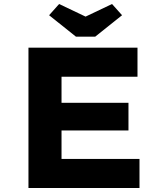

<svg xmlns="http://www.w3.org/2000/svg" viewBox="-20 -938 809 958"><path d="M122 0V-700H666V-555H287V-145H676V0ZM206 -287V-425H621V-287ZM359 -755 225 -862 275 -918 422 -848H392L539 -918L589 -862L455 -755Z"/></svg>

Font: Lexend Exa
Style: Bold
Weight: 700
Designer: Bonnie Shaver-Troup, Thomas Jockin
Foundry: Lexend
Version: Version 1.007